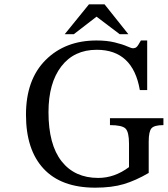

<svg xmlns="http://www.w3.org/2000/svg" viewBox="-20 -856 775 887"><path d="M735 -310V-278Q693 -278 680 -263.5Q667 -249 667 -202V-57Q607 -22 552 -5.5Q497 11 420 11Q263 11 181.5 -76.5Q100 -164 100 -326Q100 -488 190.5 -578.5Q281 -669 426 -669Q474 -669 510.5 -660Q547 -651 567 -642Q587 -633 595 -633Q598 -633 601 -634Q604 -635 606 -635.5Q608 -636 610.5 -638.5Q613 -641 614.5 -642.5Q616 -644 618.5 -648Q621 -652 622 -654Q623 -656 626.5 -661.5Q630 -667 631 -669H660V-440H626Q594 -626 427 -626Q322 -626 263 -549Q204 -472 204 -338Q204 -188 264.5 -111Q325 -34 434 -34Q509 -34 576 -84V-192Q576 -246 560 -262Q544 -278 488 -278V-310ZM573 -698H533L426 -779L321 -698H279L391 -836H463Z"/></svg>

Font: myMathFont
Style: Regular
Weight: 400
Designer: Ross Mills, John Hudson & Paul Hanslow, Tiro Typeworks Ltd; with prior portions MicroPress Inc., and Coen Hoffman. Math 
Foundry: Tiro Typeworks Ltd
Version: Version 2.13 b171